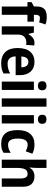

<svg xmlns="http://www.w3.org/2000/svg" viewBox="1204 -2009 815 3263"><g transform="rotate(90 1611.5 -377.5)"><path d="M348 -436H232V0H91V-436H16V-507L90 -546V-586Q90 -655 111.5 -694Q133 -733 173 -749Q213 -765 268 -765Q308 -765 340.5 -758.5Q373 -752 396 -742L360 -635Q343 -640 325 -644Q307 -648 285 -648Q257 -648 245 -630Q233 -612 232 -582V-546H348Z M708 -556Q718 -556 730.5 -555Q743 -554 753 -552L743 -413Q736 -415 724 -416.5Q712 -418 705 -418Q647 -418 607.5 -384.5Q568 -351 568 -278V0H427V-546H534L555 -455H562Q583 -496 620.5 -526Q658 -556 708 -556Z M1032 -556Q1137 -556 1197 -490.5Q1257 -425 1257 -309V-236H938Q940 -170 971.5 -134.5Q1003 -99 1060 -99Q1107 -99 1146.5 -109.5Q1186 -120 1228 -142V-29Q1190 -8 1148.5 1Q1107 10 1052 10Q932 10 864 -61Q796 -132 796 -269Q796 -411 859.5 -483.5Q923 -556 1032 -556ZM1032 -452Q993 -452 968 -424Q943 -396 940 -333H1124Q1124 -386 1101 -419Q1078 -452 1032 -452Z M1438 -760Q1472 -760 1493 -743.5Q1514 -727 1514 -687Q1514 -648 1492.5 -631Q1471 -614 1438 -614Q1404 -614 1382.5 -631Q1361 -648 1361 -687Q1361 -727 1382 -743.5Q1403 -760 1438 -760ZM1508 -546V0H1367V-546Z M1793 0H1652V-760H1793Z M2008 -760Q2042 -760 2063 -743.5Q2084 -727 2084 -687Q2084 -648 2062.5 -631Q2041 -614 2008 -614Q1974 -614 1952.5 -631Q1931 -648 1931 -687Q1931 -727 1952 -743.5Q1973 -760 2008 -760ZM2078 -546V0H1937V-546Z M2424 10Q2308 10 2249.5 -57.5Q2191 -125 2191 -270Q2191 -411 2255 -483.5Q2319 -556 2434 -556Q2488 -556 2525.5 -545.5Q2563 -535 2592 -520L2552 -408Q2519 -423 2492 -431.5Q2465 -440 2438 -440Q2335 -440 2335 -271Q2335 -107 2439 -107Q2480 -107 2512.5 -119Q2545 -131 2577 -153V-31Q2544 -9 2509.5 0.5Q2475 10 2424 10Z M2834 -599Q2834 -564 2831 -529Q2828 -494 2826 -476H2834Q2856 -517 2893 -536.5Q2930 -556 2977 -556Q3059 -556 3106.5 -507.5Q3154 -459 3154 -358V0H3013V-321Q3013 -439 2937 -439Q2878 -439 2856 -393.5Q2834 -348 2834 -260V0H2693V-760H2834Z"/></g></svg>

Font: Noto Sans Gujarati UI SemiCondensed
Style: Bold
Weight: 700
Width: 4
Designer: Jelle Bosma - Monotype Design Team, Universal Thirst
Foundry: Monotype Imaging Inc.
Version: Version 2.106; ttfautohint (v1.8.4.7-5d5b)